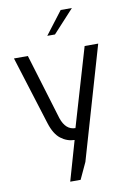

<svg xmlns="http://www.w3.org/2000/svg" viewBox="-106 -830 753 1129"><g transform="rotate(-10 270.5 -265.0)"><path d="M287 0Q242 -1 205 -29.5Q168 -58 147 -125L19 -534H102L221 -142Q246 -68 304 -68L441 -534H522L327 138L281 237H219ZM339 -767H406L281 -631H235Z"/></g></svg>

Font: Exo
Style: Regular
Weight: 400
Designer: Natanael Gama
Foundry: Natanael Gama
Version: Version 1.500; ttfautohint (v1.6)